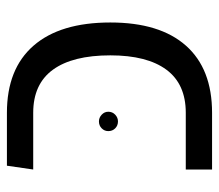

<svg xmlns="http://www.w3.org/2000/svg" viewBox="-59 -574 633 555"><g transform="rotate(-90 257.5 -296.5)"><path d="M45 0V-76H209Q292 -76 333.5 -132Q375 -188 375 -294Q375 -403 333.5 -460Q292 -517 209 -517H45L56 -593H209Q336 -593 403 -516Q470 -439 470 -294Q470 -151 403 -75.5Q336 0 209 0ZM184 -272Q172 -272 164 -280Q156 -288 156 -300Q156 -311 164 -319Q172 -327 184 -327Q195 -327 203.5 -319Q212 -311 212 -300Q212 -288 203.5 -280Q195 -272 184 -272Z"/></g></svg>

Font: Go Noto Current
Style: Regular
Weight: 400
Designer: Monotype Design Team
Foundry: Monotype Imaging Inc.
Version: Version 2.007; ttfautohint (v1.8) -l 8 -r 50 -G 200 -x 14 -D